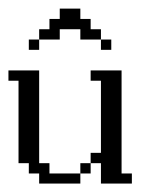

<svg xmlns="http://www.w3.org/2000/svg" viewBox="-20 -435 357 455"><path d="M170.4 -23.9V-48.3H194.8V-23.9ZM72.8 0V-23.9H48.3V-48.3H23.9V-243.7H0V-268.1H72.8V-48.3H97.2V-23.9H170.4V0ZM219.2 0V-48.3H194.8V-72.8H219.2V-243.7H194.8V-268.1H268.1V-23.9H292.5V0ZM48.3 -316.9V-341.3H72.8V-316.9ZM219.2 -316.9V-341.3H243.7V-316.9ZM72.8 -341.3V-365.7H97.2V-390.1H121.6V-414.6H170.4V-390.1H194.8V-365.7H219.2V-341.3H170.4V-365.7H121.6V-341.3Z"/></svg>

Font: FS Mondwest Regular
Style: Regular
Weight: 400
Designer: NZWStudios2024
Foundry: https://fontstruct.com
Version: Version 1.0